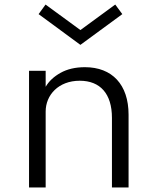

<svg xmlns="http://www.w3.org/2000/svg" viewBox="-20 -823 683 843"><path d="M517 -761 486 -803 333 -691 180 -803 149.5 -761 333 -626ZM180.5 0V-333.5C180.5 -405.5 236.5 -468.5 330 -468.5C420 -468.5 471.5 -411.5 471.5 -305.5V0H544.5V-319.5C544.5 -452 472 -528 353 -528C310.5 -528 275 -519.5 245.5 -503C216 -486.5 194.5 -466 180.5 -442V-512H107.5V0Z"/></svg>

Font: Spartan
Style: Regular
Weight: 400
Designer: Matt Bailey, Mirko Velimirovic
Foundry: Matt Bailey
Version: Version 1.003